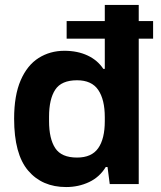

<svg xmlns="http://www.w3.org/2000/svg" viewBox="-20 -743 651 775"><path d="M249 -587V-658H598V-587ZM247 12Q150 12 93.5 -54.5Q37 -121 37 -264Q37 -358 63.5 -419Q90 -480 136 -509Q182 -538 240 -538Q293 -538 333.5 -519Q374 -500 397 -465H403V-723H540V0H423L414 -69H407Q382 -28 339.5 -8Q297 12 247 12ZM291 -107Q350 -107 376.5 -145Q403 -183 403 -254V-270Q403 -341 376.5 -380Q350 -419 291 -419Q228 -419 203 -381Q178 -343 178 -272V-254Q178 -183 203 -145Q228 -107 291 -107Z"/></svg>

Font: Archivo VF Beta
Style: Regular
Weight: 400
Designer: Hector Gatti
Foundry: Omnibus-Type
Version: Version 1.002